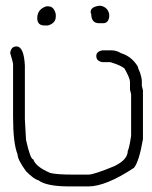

<svg xmlns="http://www.w3.org/2000/svg" viewBox="-20 -651 528 667"><path d="M37.1 -489.7Q63 -489.7 66.4 -423.3V-235.8Q70.3 -172.9 70.3 -167.5V-165.5Q85.4 -97.2 95.7 -97.2Q104.5 -71.3 154.3 -50.3Q174.8 -44.4 236.3 -44.4H287.1Q306.2 -44.4 377 -73.7Q423.8 -96.2 423.8 -126.5Q429.2 -136.7 435.5 -179.2V-323.7Q435.5 -325.7 431.6 -339.4V-366.7Q431.6 -379.4 412.1 -413.6Q397.9 -424.8 363.3 -435.1H335.9Q314.5 -438.5 314.5 -456.5Q314.5 -472.2 335.9 -476.1H367.2Q384.8 -476.1 400.4 -466.3Q437.5 -455.1 459 -419.4Q459 -414.6 466.8 -397.9Q472.7 -379.4 472.7 -368.7V-353Q476.6 -339.4 476.6 -337.4V-167.5Q462.9 -88.4 445.3 -67.9Q347.7 -3.4 287.1 -3.4H220.7Q141.1 -3.4 113.3 -24.9Q98.6 -27.8 70.3 -56.2Q41 -96.7 41 -114.7Q25.4 -153.3 25.4 -245.6V-429.2Q25.4 -433.1 15.6 -466.3V-468.3Q19 -489.7 37.1 -489.7ZM324.2 -630.9H330.1Q354.5 -626 359.4 -601.6V-591.8Q356 -570.3 337.9 -570.3H324.2Q296.9 -570.3 296.9 -603.5Q294.9 -603.5 294.9 -609.4Q294.9 -627 324.2 -630.9ZM148.4 -628.9Q167.5 -628.9 173.8 -601.6V-593.8Q173.8 -570.3 146.5 -562.5H134.8Q109.4 -562.5 109.4 -587.9Q109.4 -618.7 140.6 -628.9Z"/></svg>

Font: CEF Fonts CJK
Style: Regular
Weight: 400
Designer: PartyBoss (派对大魔王)
Version: Release 2.25